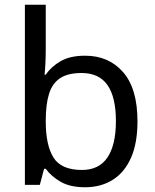

<svg xmlns="http://www.w3.org/2000/svg" viewBox="-20 -780 655 810"><path d="M173 -575Q173 -541 171.5 -511.5Q170 -482 168 -465H173Q196 -499 236 -522Q276 -545 339 -545Q439 -545 499.5 -475.5Q560 -406 560 -268Q560 -176 532.5 -114Q505 -52 455 -21Q405 10 339 10Q276 10 236 -13Q196 -36 173 -68H166L148 0H85V-760H173ZM324 -472Q267 -472 234 -450.5Q201 -429 187 -384.5Q173 -340 173 -271V-267Q173 -168 205.5 -115.5Q238 -63 326 -63Q398 -63 433.5 -116Q469 -169 469 -269Q469 -370 433.5 -421Q398 -472 324 -472Z"/></svg>

Font: tamil15
Style: Book
Weight: 400
Designer: Jelle Bosma - Monotype Design Team
Foundry: Monotype Imaging Inc.
Version: Version 2.003